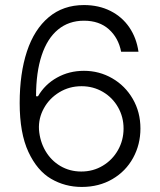

<svg xmlns="http://www.w3.org/2000/svg" viewBox="-20 -737 640 767"><path d="M58.6 -325.2Q58.6 -443.4 87.6 -531.5Q116.7 -619.6 174.6 -668.2Q232.4 -716.8 315.4 -716.8Q374.5 -716.8 421.1 -693.4Q467.8 -669.9 496.6 -627.7Q525.4 -585.4 533.2 -530.3H463.9Q453.1 -585.9 414.8 -620.1Q376.5 -654.3 315.4 -654.3Q254.9 -654.3 211.9 -618.9Q168.9 -583.5 146.5 -515.9Q124 -448.2 124 -352.5H131.8Q159.2 -399.9 207.8 -427Q256.3 -454.1 315.4 -454.1Q376.5 -454.1 428.2 -424.3Q480 -394.5 510.5 -341.8Q541 -289.1 541 -223.6Q541 -159.7 511.7 -106.2Q482.4 -52.7 429 -21.5Q375.5 9.8 306.6 9.8Q239.7 9.8 184.1 -22.7Q128.4 -55.2 93.5 -130.1Q58.6 -205.1 58.6 -325.2ZM473.6 -223.6Q473.6 -269.5 451.7 -308.3Q429.7 -347.2 391.1 -369.9Q352.5 -392.6 305.7 -392.6Q256.8 -392.6 217 -368.4Q177.2 -344.2 155.3 -304.4Q133.3 -264.6 135.7 -219.7Q139.2 -172.4 161.6 -134Q184.1 -95.7 221.4 -73.7Q258.8 -51.8 304.7 -51.8Q352.1 -51.8 390.6 -75Q429.2 -98.1 451.4 -137.5Q473.6 -176.8 473.6 -223.6Z"/></svg>

Font: Pretendard Std Light
Style: Regular
Weight: 300
Designer: Base glyphs from Inter by Rasmus Andersson; Hangeul glyphs from Noto Sans CJK(Source Han Sans) by Jang Soo-young and Kan
Foundry: Kil Hyung-jin
Version: Version 1.309